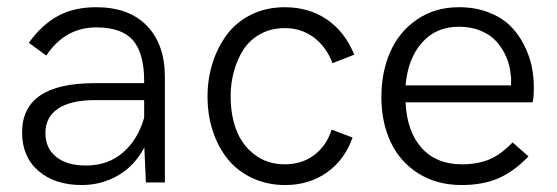

<svg xmlns="http://www.w3.org/2000/svg" viewBox="-20 -516 1575 543"><path d="M252 -495.6Q344.7 -495.6 395.5 -443.1Q446.3 -390.6 446.3 -297.9V0H392.6L388.2 -99.1Q361.3 -47.4 314.2 -20Q267.1 7.3 210.9 7.3Q135.3 7.3 88.9 -32.5Q42.5 -72.3 42.5 -141.6Q42.5 -280.8 247.1 -280.8H387.7V-286.6Q387.7 -365.2 356.2 -401.9Q324.7 -438.5 252.4 -438.5Q164.1 -438.5 110.8 -358.9L61.5 -395Q98.1 -445.8 143.6 -470.7Q189 -495.6 252 -495.6ZM223.1 -47.9Q285.2 -47.9 327.6 -84.5Q370.1 -121.1 387.7 -183.1V-232.9H250.5Q179.7 -232.9 144 -208.7Q108.4 -184.6 108.4 -139.6Q108.4 -97.2 138.7 -72.5Q168.9 -47.9 223.1 -47.9Z M786.6 7.3Q735.4 7.3 693.4 -12.5Q651.4 -32.2 624 -66.2Q596.7 -100.1 581.8 -145.5Q566.9 -190.9 566.9 -243.2Q566.9 -292 580.8 -336.7Q594.7 -381.3 621.1 -417.2Q647.5 -453.1 689.9 -474.4Q732.4 -495.6 785.6 -495.6Q853 -495.6 904.1 -461.2Q955.1 -426.8 981.9 -361.3L920.4 -337.4Q902.8 -383.8 867.4 -410.2Q832 -436.5 785.6 -436.5Q747.6 -436.5 717.5 -420.4Q687.5 -404.3 669.4 -377Q651.4 -349.6 641.8 -315.4Q632.3 -281.2 632.3 -243.2Q632.3 -190.9 648.2 -148.7Q664.1 -106.4 699.7 -78.9Q735.4 -51.3 786.1 -51.3Q833.5 -51.3 868.4 -77.4Q903.3 -103.5 918 -149.4L977.1 -127Q954.6 -63.5 904.3 -28.1Q854 7.3 786.6 7.3Z M1286.1 7.3Q1214.8 7.3 1162.6 -25.9Q1110.4 -59.1 1084.5 -115Q1058.6 -170.9 1058.6 -241.7Q1058.6 -311.5 1083.3 -368.4Q1107.9 -425.3 1158.7 -460.4Q1209.5 -495.6 1278.3 -495.6Q1324.2 -495.6 1361.3 -481.2Q1398.4 -466.8 1421.9 -444.1Q1445.3 -421.4 1460.9 -391.1Q1476.6 -360.8 1483.2 -330.8Q1489.7 -300.8 1489.7 -270Q1489.7 -239.3 1486.3 -226.6H1127Q1130.9 -144 1172.4 -97.7Q1213.9 -51.3 1286.6 -51.3Q1331.1 -51.3 1364 -65.2Q1397 -79.1 1429.7 -113.3L1474.6 -73.7Q1433.6 -30.8 1389.4 -11.7Q1345.2 7.3 1286.1 7.3ZM1127 -274.4H1425.3Q1426.3 -293 1424.3 -305.2Q1421.9 -331.1 1412.1 -354.2Q1402.3 -377.4 1385.3 -397.2Q1368.2 -417 1340.3 -428.7Q1312.5 -440.4 1277.8 -440.4Q1212.9 -440.4 1173.1 -395Q1133.3 -349.6 1127 -274.4Z"/></svg>

Font: HK Grotesk Legacy
Style: Regular
Weight: 400
Designer: Alfredo Marco Pradil
Foundry: Hanken Design Co.
Version: Version 2.022;PS 002.022;hotconv 1.0.88;makeotf.lib2.5.64775